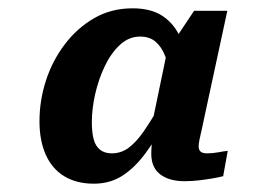

<svg xmlns="http://www.w3.org/2000/svg" viewBox="-20 -745 634 462"><path d="M424 -309Q387 -309 365.5 -325.5Q344 -342 344 -375Q344 -383 345 -396.5Q346 -410 349 -426L340 -419L383 -626L389 -632L447 -719H527L475 -478Q470 -453 466 -436Q462 -419 460 -409Q458 -399 458 -393Q458 -384 463 -380Q468 -376 478 -376Q492 -376 505 -378.5Q518 -381 528 -382L517 -321Q505 -318 490 -315.5Q475 -313 458.5 -311Q442 -309 424 -309ZM206 -303Q164 -303 134.5 -321Q105 -339 90 -373Q75 -407 75 -453Q75 -503 90.5 -551Q106 -599 136 -638.5Q166 -678 207 -701.5Q248 -725 299 -725Q344 -725 372 -706Q400 -687 414.5 -653.5Q429 -620 433 -577L391 -558Q386 -588 377.5 -610Q369 -632 354.5 -644.5Q340 -657 317 -657Q290 -657 268.5 -637Q247 -617 232 -585.5Q217 -554 209 -518.5Q201 -483 201 -451Q201 -426 205.5 -409.5Q210 -393 221 -384.5Q232 -376 249 -376Q271 -376 289 -389Q307 -402 325.5 -428.5Q344 -455 366 -494L383 -462Q357 -413 331 -377.5Q305 -342 275 -322.5Q245 -303 206 -303Z"/></svg>

Font: Roboto Serif SemiBold
Style: Italic
Weight: 600
Italic angle: -10°
Version: Version 1.007